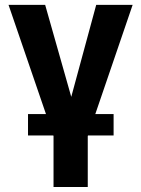

<svg xmlns="http://www.w3.org/2000/svg" viewBox="-20 -550 565 769"><path d="M160.9 -530.4 265.4 -162.1 365.3 -530.4H511.2L331.5 -4.8V198.9H194.4V-4.8L14.2 -530.4ZM92.2 -93.2H435V-7.5H92.2Z"/></svg>

Font: Pretendard Variable
Style: Regular
Weight: 400
Designer: Base glyphs from Inter by Rasmus Andersson; Hangul glyphs from Noto Sans CJK(Source Han Sans) by Jang Soo-young and Kang
Foundry: Kil Hyung-jin
Version: Version 1.100;FEAKit 1.0